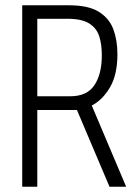

<svg xmlns="http://www.w3.org/2000/svg" viewBox="-20 -706 511 726"><path d="M64 0V-686H241Q314 -686 353.5 -661.5Q393 -637 408.5 -595.5Q424 -554 424 -501Q424 -424 396 -376Q368 -328 327 -307L457 0H394L271 -290H121V0ZM121 -342H246Q309 -342 337 -384Q365 -426 365 -497Q365 -539 355 -569.5Q345 -600 317 -617.5Q289 -635 235 -635H121Z"/></svg>

Font: Archivo ExtraCondensed ExtraLight
Style: Regular
Weight: 250
Width: 2
Designer: Hector Gatti
Foundry: Omnibus-Type
Version: Version 2.001